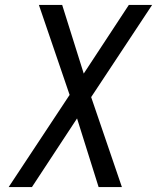

<svg xmlns="http://www.w3.org/2000/svg" viewBox="-20 -755 640 775"><path d="M15 0 261 -372 137 -735H231L318 -458L500 -735H594L348 -363L472 0H378L291 -277L109 0Z"/></svg>

Font: Iosevka SS04 Extended Oblique
Style: Regular
Weight: 400
Width: 7
Italic angle: -9°
Monospace: yes
Designer: Belleve Invis
Foundry: Belleve Invis
Version: Version 19.0.0; ttfautohint (v1.8.4)